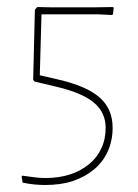

<svg xmlns="http://www.w3.org/2000/svg" viewBox="-20 -527 397 551"><path d="M304.2 -485.8 300.8 -483.9 264.2 -485.8H99.1L94.2 -311L150.9 -297.9Q229.5 -279.3 266.1 -247.1Q303.2 -214.4 303.2 -160.2Q303.2 -123.5 289.1 -92.3Q275.4 -62 249.5 -40.5Q223.6 -19 188.5 -7.3Q154.8 3.9 108.9 3.9Q96.2 3.9 79.1 2.4Q63.5 1 44.9 -2.9L42 -20L43.9 -22.9Q53.7 -21.5 79.6 -18.1Q94.7 -16.1 109.9 -16.1Q148.9 -16.1 181.2 -26.4Q210.4 -35.6 235.4 -55.7Q257.8 -73.7 270.5 -100.6Q283.2 -127.4 283.2 -160.2Q283.2 -204.6 249 -232.9Q215.3 -260.7 143.1 -277.8L79.1 -293L75.2 -297.9L80.1 -499L86.9 -506.8L129.9 -505.9H247.1L304.2 -506.8L306.2 -504.9Z"/></svg>

Font: Datalegreya
Style: Thin
Weight: 250
Designer: Figs Lab
Foundry: Figs Lab
Version: Version 1.002;PS 001.002;hotconv 1.0.70;makeotf.lib2.5.58329